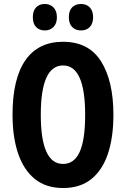

<svg xmlns="http://www.w3.org/2000/svg" viewBox="-20 -935 633 965"><path d="M550 -358Q550 -245 522.5 -162.5Q495 -80 439 -35Q383 10 297 10Q211 10 155 -35.5Q99 -81 71 -163.5Q43 -246 43 -359Q43 -539 107.5 -632Q172 -725 297 -725Q426 -725 488 -626.5Q550 -528 550 -358ZM185 -358Q185 -111 297 -111Q353 -111 380.5 -171.5Q408 -232 408 -358Q408 -606 297 -606Q185 -606 185 -358ZM145 -848Q145 -881 161.5 -898Q178 -915 205 -915Q232 -915 249 -897.5Q266 -880 266 -848Q266 -817 249 -799.5Q232 -782 205 -782Q178 -782 161.5 -799Q145 -816 145 -848ZM326 -848Q326 -881 342.5 -898Q359 -915 387 -915Q415 -915 431.5 -897.5Q448 -880 448 -848Q448 -817 431.5 -799.5Q415 -782 387 -782Q359 -782 342.5 -799.5Q326 -817 326 -848Z"/></svg>

Font: Noto Sans Khmer UI ExtraCondensed
Style: Bold
Weight: 700
Width: 2
Designer: Danh Hong and the Monotype Design Team
Foundry: Monotype Imaging Inc.
Version: Version 2.002; ttfautohint (v1.8.4.7-5d5b)